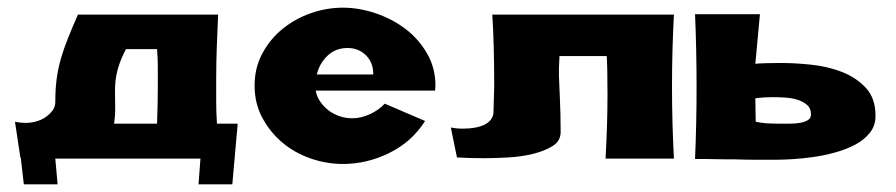

<svg xmlns="http://www.w3.org/2000/svg" viewBox="-20 -413 2333 500"><path d="M34 -3H33L19 -96Q32 -93 48 -93Q61 -93 75 -97Q89 -101 99.5 -108.5Q110 -116 117 -125.5Q124 -135 124 -147Q124 -180 127.5 -207Q131 -234 138.5 -260Q146 -286 157 -313.5Q168 -341 183 -375H548Q546 -328 544.5 -289.5Q543 -251 543 -203Q543 -175 543 -147.5Q543 -120 545 -91H599L585 67H497L502 0H124L130 67H42ZM391 -238Q391 -252 390.5 -261.5Q390 -271 389 -285H308Q295 -260 289 -240.5Q283 -221 281 -204Q279 -187 279.5 -170Q280 -153 280 -132Q280 -109 277 -91H389Q390 -117 390.5 -143.5Q391 -170 391 -196Z M802 -177Q805 -161 814.5 -147.5Q824 -134 837 -124.5Q850 -115 865.5 -110Q881 -105 897 -105Q920 -105 943 -115.5Q966 -126 982 -143L1087 -98Q1053 -44 994.5 -15Q936 14 873 14Q830 14 788.5 -0.5Q747 -15 715 -42Q683 -69 663 -106.5Q643 -144 643 -190Q643 -236 663 -273.5Q683 -311 715.5 -337.5Q748 -364 789 -378.5Q830 -393 873 -393Q915 -393 958 -378.5Q1001 -364 1035.5 -338Q1070 -312 1092 -274Q1114 -236 1114 -190L1113 -177ZM952 -219V-221Q952 -250 933 -269Q914 -288 885 -288Q854 -288 833 -268Q812 -248 805 -219Z M1735 -375Q1730 -282 1730 -188Q1730 -94 1735 0H1557Q1562 -91 1562 -165Q1562 -239 1560 -267H1437Q1435 -233 1435.5 -216.5Q1436 -200 1438 -158.5Q1440 -117 1440 -69Q1440 -46 1419.5 -33Q1399 -20 1369 -12.5Q1339 -5 1304 -3Q1269 -1 1241 -1Q1223 -1 1205.5 -1.5Q1188 -2 1170 -3L1154 -81Q1168 -78 1186 -78Q1220 -78 1241 -88Q1262 -98 1265 -118L1267 -188Q1267 -300 1262 -375Z M1947 -247Q1958 -248 1976 -248.5Q1994 -249 2014 -249Q2050 -249 2093 -244.5Q2136 -240 2173 -225.5Q2210 -211 2235 -184Q2260 -157 2260 -111Q2260 -86 2245.5 -67.5Q2231 -49 2207.5 -36.5Q2184 -24 2155 -16Q2126 -8 2097.5 -4Q2069 0 2043.5 1.5Q2018 3 2002 3Q1975 3 1948.5 3Q1922 3 1896 2Q1886 2 1872 2Q1858 2 1843 1.5Q1828 1 1814 1Q1800 1 1790 1Q1792 -44 1793 -93Q1794 -142 1794 -187Q1794 -232 1793 -281.5Q1792 -331 1790 -376H1959ZM1948 -96Q1961 -93 1975.5 -92Q1990 -91 2004 -91H2013Q2024 -91 2037.5 -91Q2051 -91 2063 -93Q2075 -95 2083.5 -100Q2092 -105 2092 -115Q2092 -131 2081.5 -140Q2071 -149 2056 -153.5Q2041 -158 2023.5 -159Q2006 -160 1992 -160Q1969 -160 1947 -157Z"/></svg>

Font: CAT Rhythmus
Style: Regular
Weight: 400
Designer: Peter Wiegel nach alter Vorlage
Foundry: Peter Wiegel
Version: 1.000